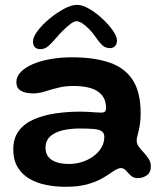

<svg xmlns="http://www.w3.org/2000/svg" viewBox="-20 -700 666 774"><path d="M244 53Q202.5 53 164.8 45.2Q127 37.5 97.2 19.8Q67.5 2 50.5 -27Q33.5 -56 33.5 -97.5Q33.5 -143 56 -172.8Q78.5 -202.5 117.2 -219.2Q156 -236 204.5 -243Q253 -250 305 -250Q320 -250 335.5 -249Q351 -248 364.2 -247Q377.5 -246 386.5 -246Q398.5 -246 403 -250.2Q407.5 -254.5 407.5 -264.5Q407.5 -280.5 403.5 -293Q399.5 -305.5 392 -315Q384.5 -324.5 374 -331.5Q357 -343 331.8 -348.2Q306.5 -353.5 277.5 -353.5Q242.5 -353.5 213.8 -346.2Q185 -339 160.8 -331.2Q136.5 -323.5 114.5 -323.5Q82 -323.5 64 -334.2Q46 -345 46 -368.5Q46 -391.5 64 -410Q82 -428.5 113 -441.8Q144 -455 184.5 -462Q225 -469 270 -469Q360.5 -469 422.2 -447.5Q484 -426 515.5 -376.8Q547 -327.5 547 -243Q547 -220 544.5 -202.8Q542 -185.5 539 -172.8Q536 -160 533.5 -150.5Q531 -141 531 -133Q531 -120 539.5 -108.5Q548 -97 559.5 -85Q571 -73 579.5 -59.5Q588 -46 588 -29.5Q588 -4.5 571.8 6.8Q555.5 18 535.5 18Q518 18 507.2 7.8Q496.5 -2.5 487.8 -12.5Q479 -22.5 467.5 -22.5Q460.5 -22.5 451.8 -18.2Q443 -14 430.5 -5.5Q415.5 5.5 391.5 19.2Q367.5 33 331.8 43Q296 53 244 53ZM258.5 -39Q285 -39 310.5 -47Q336 -55 356.2 -69.8Q376.5 -84.5 388.5 -104.5Q400.5 -124.5 400.5 -148Q400.5 -163.5 390.2 -170.8Q380 -178 358 -180Q336 -182 300.5 -182Q265 -182 233.5 -174.8Q202 -167.5 182.8 -150.5Q163.5 -133.5 163.5 -104Q163.5 -82 175.2 -67.5Q187 -53 208.2 -46Q229.5 -39 258.5 -39ZM143 -502Q113 -502 113 -533Q113 -550.5 131.5 -575.2Q150 -600 178.8 -624Q207.5 -648 237.8 -664.2Q268 -680.5 290.5 -680.5Q312 -680.5 339.5 -664.5Q367 -648.5 392.5 -624.8Q418 -601 434.8 -577Q451.5 -553 451.5 -536.5Q451.5 -522.5 443.8 -514.2Q436 -506 423 -506Q404.5 -506 392 -518Q379.5 -530 364 -552.5Q354 -567.5 340.2 -581.8Q326.5 -596 312.8 -605.2Q299 -614.5 288.5 -614.5Q279 -614.5 264.2 -603.5Q249.5 -592.5 233.8 -576.8Q218 -561 204.5 -545Q186.5 -524 173.5 -513Q160.5 -502 143 -502Z"/></svg>

Font: Gluten Thin Medium
Style: Regular
Weight: 500
Version: Version 1.300